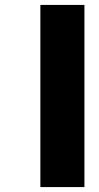

<svg xmlns="http://www.w3.org/2000/svg" viewBox="-20 -760 403 780"><path d="M323 -740V0H144V-740Z"/></svg>

Font: Fz Poppins ExtBd
Style: Regular
Weight: 800
Designer: Ninad Kale (Devanagari), Jonny Pinhorn (Latin)
Foundry: Indian Type Foundry
Version: Vit hóa bi Vntype.Com & FontZin.Com